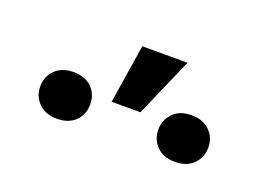

<svg xmlns="http://www.w3.org/2000/svg" viewBox="-49 -944 626 446"><g transform="rotate(20 264.5 -721.5)"><path d="M241.2 -835.4 218.3 -689.9H289.6L353 -835.4ZM50.3 -667C50.3 -650.9 55.7 -637.2 66.9 -626C78.1 -614.7 93.3 -609.4 112.3 -609.4C131.3 -609.4 146.5 -614.7 157.7 -626C168.5 -637.2 173.8 -650.9 173.8 -667C173.8 -683.1 168.5 -696.8 157.7 -708C146.5 -719.2 131.3 -724.6 112.3 -724.6C93.3 -724.6 78.1 -719.2 66.9 -708C55.7 -696.8 50.3 -683.1 50.3 -667ZM342.3 -666.5C342.3 -650.4 347.7 -636.7 358.9 -625.5C369.6 -614.3 384.8 -608.9 403.8 -608.9C422.9 -608.9 438 -614.3 449.2 -625.5C460.4 -636.7 465.8 -650.4 465.8 -666.5C465.8 -682.6 460.4 -696.3 449.2 -707.5C438 -718.8 422.9 -724.1 403.8 -724.1C384.8 -724.1 369.6 -718.8 358.9 -707.5C347.7 -696.3 342.3 -682.6 342.3 -666.5Z"/></g></svg>

Font: Shabnam FD Medium
Style: Regular
Weight: 500
Foundry: DejaVu fonts team - Redesigned by Saber Rastikerdar - Based on Vazir font
Version: Version 5.00;October 20, 2019;FontCreator 12.0.0.2547 64-bit